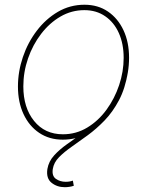

<svg xmlns="http://www.w3.org/2000/svg" viewBox="-20 -570 612 799"><path d="M241.2 11.2Q185.1 11.2 143.1 -17.1Q101.1 -45.4 77.9 -95.2Q54.7 -145 54.7 -210Q54.7 -272 75.2 -332.5Q95.7 -393.1 133.1 -442.1Q170.4 -491.2 220.9 -520.8Q271.5 -550.3 331.5 -550.3Q387.7 -550.3 429.2 -522Q470.7 -493.7 493.9 -444.1Q517.1 -394.5 517.1 -329.6Q517.1 -268.1 496.6 -207.3Q476.1 -146.5 439 -97.2Q401.9 -47.9 351.3 -18.3Q300.8 11.2 241.2 11.2ZM241.7 -11.2Q296.9 -11.2 343 -39.1Q389.2 -66.9 423.1 -113.3Q457 -159.7 475.8 -215.8Q494.6 -272 494.6 -329.1Q494.6 -387.7 474.6 -432.4Q454.6 -477.1 417.7 -502.4Q380.9 -527.8 331.1 -527.8Q277.8 -527.8 231.9 -501.2Q186 -474.6 151.1 -429Q116.2 -383.3 96.7 -326.9Q77.1 -270.5 77.1 -210.4Q77.1 -122.1 121.8 -66.7Q166.5 -11.2 241.7 -11.2ZM249.5 209Q217.3 209 194.3 190.4Q171.4 171.9 177.2 133.3Q182.6 101.6 205.1 76.9Q227.5 52.2 259.8 29.3Q292 6.3 328.6 -19.5Q365.2 -45.4 399.4 -78.9Q433.6 -112.3 459.5 -158.9Q485.4 -205.6 496.1 -270H512.2Q501 -201.7 475.1 -152.8Q449.2 -104 415.3 -68.8Q381.3 -33.7 345.7 -7.6Q310.1 18.6 278.8 40.3Q247.6 62 225.8 84Q204.1 106 199.7 133.3Q195.3 162.1 212.6 174.3Q230 186.5 253.4 186.5Q261.7 186.5 269 185.3Q276.4 184.1 283.2 181.6L287.1 203.1Q278.3 206.1 268.8 207.5Q259.3 209 249.5 209Z"/></svg>

Font: Inter 16pt Thin
Style: Italic
Weight: 250
Italic angle: -9.3988°
Version: Version 4.001;git-66647c0bb